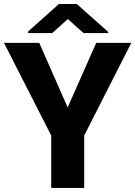

<svg xmlns="http://www.w3.org/2000/svg" viewBox="-20 -921 664 941"><path d="M172.4 -710.9 311.5 -394.5 451.7 -710.9H623.5L392.6 -256.8V0H231V-256.8L-0.5 -710.9ZM356.4 -901.4 510.3 -764.6V-758.8H389.6L312.5 -827.6L235.8 -758.8H117.7V-766.6L268.6 -901.4Z"/></svg>

Font: Vazirmatn RD ExtraBold
Style: Regular
Weight: 800
Designer: Saber Rastikerdar
Foundry: Saber Rastikerdar
Version: Version 32.102